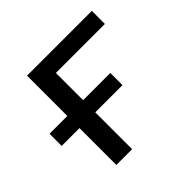

<svg xmlns="http://www.w3.org/2000/svg" viewBox="-131 -620 748 748"><g transform="rotate(-45 243.0 -246.0)"><path d="M109 0V-203H11V-270H109V-492H466V-420H196V-270H346V-203H196V0Z"/></g></svg>

Font: Nunito Sans 9pt
Style: Regular
Weight: 400
Version: Version 3.101;gftools[0.9.27]